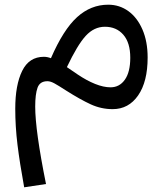

<svg xmlns="http://www.w3.org/2000/svg" viewBox="-20 -451 704 818"><path d="M609 -206Q609 -103 568.5 -44.5Q528 14 460 14Q411 14 366.5 -6.5Q322 -27 262 -65Q228 -87 211.5 -96Q195 -105 182 -105Q150 -105 140 -77.5Q130 -50 130 3Q130 105 176 333L83 347Q64 243 54.5 165.5Q45 88 45 12Q45 -89 74.5 -149Q104 -209 167 -209Q182 -209 197 -203Q250 -325 308.5 -378Q367 -431 441 -431Q489 -431 527 -403.5Q565 -376 587 -325Q609 -274 609 -206ZM535 -205Q535 -269 505.5 -303Q476 -337 427 -337Q381 -337 345.5 -298.5Q310 -260 265 -165Q272 -160 310.5 -134Q349 -108 385 -93.5Q421 -79 451 -79Q489 -79 512 -111.5Q535 -144 535 -205Z"/></svg>

Font: Fira GO
Style: Regular
Weight: 400
Designer: Carrois Corporate
Foundry: Carrois Corporate GbR
Version: Version 0.300